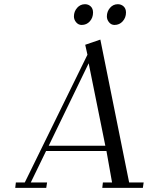

<svg xmlns="http://www.w3.org/2000/svg" viewBox="-20 -902 723 922"><path d="M53.2 0 56.2 -25.9H99.1L399.9 -639.2L389.2 -687L461.9 -711.9L600.1 -25.9H669.9L666 0H471.2L474.1 -25.9H518.1L491.2 -176.8H201.2L127.9 -25.9H206.1L202.1 0ZM213.9 -202.1H485.8L405.8 -598.1ZM335 -823.2Q335 -846.7 350.3 -864.3Q365.7 -881.8 388.2 -881.8Q404.3 -881.8 415.5 -871.3Q426.8 -860.8 426.8 -841.8Q426.8 -816.9 411.4 -799.6Q396 -782.2 372.1 -782.2Q356.4 -782.2 345.7 -794.9Q335 -807.6 335 -823.2ZM493.2 -823.2Q493.2 -846.7 508.3 -864.3Q523.4 -881.8 545.9 -881.8Q562 -881.8 573.5 -871.3Q585 -860.8 585 -841.8Q585 -817.4 569.3 -799.8Q553.7 -782.2 529.8 -782.2Q514.2 -782.2 503.7 -794.9Q493.2 -807.6 493.2 -823.2Z"/></svg>

Font: Dehuti Alt
Style: Italic
Weight: 400
Version: Version 1.2